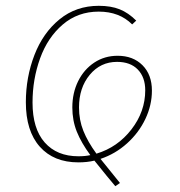

<svg xmlns="http://www.w3.org/2000/svg" viewBox="-20 -549 621 661"><path d="M326 -2 393 81 377 92 347 56 305 4Q280 10 250 10Q165 10 117 -44Q69 -98 69 -197Q69 -283 98.5 -359.5Q128 -436 185 -482.5Q242 -529 320 -529Q362 -529 392 -517Q422 -505 449 -478L435 -465Q391 -509 320 -509Q248 -509 196 -464.5Q144 -420 118 -348Q92 -276 92 -196Q92 -106 134 -58.5Q176 -11 250 -11Q274 -11 291 -15Q260 -57 244.5 -95.5Q229 -134 229 -179Q229 -229 249 -269.5Q269 -310 304.5 -333.5Q340 -357 385 -357Q438 -357 470.5 -324.5Q503 -292 503 -237Q503 -187 480.5 -139.5Q458 -92 417.5 -55.5Q377 -19 326 -2ZM480 -238Q480 -283 454.5 -309.5Q429 -336 383 -336Q326 -336 289 -291.5Q252 -247 252 -179Q252 -136 267 -98.5Q282 -61 312 -20Q385 -42 432.5 -103.5Q480 -165 480 -238Z"/></svg>

Font: FiraGO Thin
Style: Italic
Weight: 100
Italic angle: -8°
Designer: bBox Type GmbH
Foundry: bBox Type GmbH
Version: Version 1.001